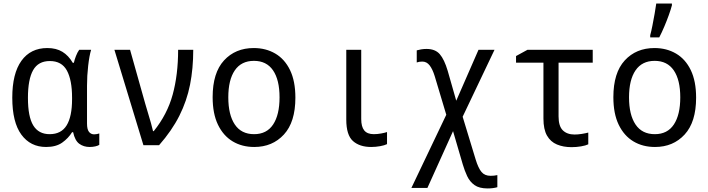

<svg xmlns="http://www.w3.org/2000/svg" viewBox="-20 -816 3981 1079"><path d="M239 10Q151 10 100 -59.5Q49 -129 49 -267Q49 -403 100.5 -474.5Q152 -546 246 -546Q296 -546 330.5 -525Q365 -504 389 -463H395Q399 -481 407 -501.5Q415 -522 425 -536H492Q482 -503 475.5 -446.5Q469 -390 469 -334V-122Q469 -89 480 -75Q491 -61 509 -61Q516 -61 524.5 -62.5Q533 -64 538 -66V-2Q531 3 516 6.5Q501 10 484 10Q450 10 425.5 -8Q401 -26 391 -73H385Q364 -39 329.5 -14.5Q295 10 239 10ZM259 -62Q324 -62 354.5 -111.5Q385 -161 385 -259V-267Q385 -366 356 -419.5Q327 -473 260 -473Q195 -473 166 -421.5Q137 -370 137 -266Q137 -160 167 -111Q197 -62 259 -62Z M786 0 623 -536H711L796 -234Q803 -209 812 -180Q821 -151 828.5 -124Q836 -97 840 -79H844Q920 -173 950.5 -284.5Q981 -396 981 -536H1066Q1066 -431 1048 -340Q1030 -249 988 -165.5Q946 -82 874 0Z M1409 10Q1340 10 1287.5 -21.5Q1235 -53 1205 -115Q1175 -177 1175 -270Q1175 -407 1239 -476.5Q1303 -546 1406 -546Q1474 -546 1527 -515Q1580 -484 1610 -422Q1640 -360 1640 -267Q1640 -130 1575.5 -60Q1511 10 1409 10ZM1408 -62Q1479 -62 1515 -116.5Q1551 -171 1551 -269Q1551 -367 1514.5 -420.5Q1478 -474 1407 -474Q1336 -474 1299.5 -420.5Q1263 -367 1263 -269Q1263 -171 1299.5 -116.5Q1336 -62 1408 -62Z M2066 10Q2001 10 1963.5 -23.5Q1926 -57 1926 -144V-536H2010V-147Q2010 -104 2027 -83Q2044 -62 2081 -62Q2101 -62 2122.5 -66Q2144 -70 2155 -74V-6Q2141 1 2116 5.5Q2091 10 2066 10Z M2720 243Q2673 243 2646.5 224Q2620 205 2605.5 174Q2591 143 2581 109L2526 -79L2382 240H2292L2488 -171L2423 -388Q2411 -427 2394.5 -448.5Q2378 -470 2353 -470Q2336 -470 2322 -465V-533Q2332 -536 2346.5 -538.5Q2361 -541 2377 -541Q2426 -541 2451.5 -511.5Q2477 -482 2496 -418L2544 -250L2669 -536H2759L2580 -160L2653 80Q2668 129 2686 150.5Q2704 172 2737 172Q2747 172 2757 171Q2767 170 2775 168V236Q2765 239 2751 241Q2737 243 2720 243Z M3192 11Q3146 11 3110 -4Q3074 -19 3054 -54Q3034 -89 3034 -150V-464H2880V-501L2944 -536H3311V-464H3119V-162Q3119 -107 3143 -83.5Q3167 -60 3209 -60Q3228 -60 3249.5 -63.5Q3271 -67 3286 -71V-5Q3272 2 3245.5 6.5Q3219 11 3192 11Z M3661 10Q3592 10 3539.5 -21.5Q3487 -53 3457 -115Q3427 -177 3427 -270Q3427 -407 3491 -476.5Q3555 -546 3658 -546Q3726 -546 3779 -515Q3832 -484 3862 -422Q3892 -360 3892 -267Q3892 -130 3827.5 -60Q3763 10 3661 10ZM3660 -62Q3731 -62 3767 -116.5Q3803 -171 3803 -269Q3803 -367 3766.5 -420.5Q3730 -474 3659 -474Q3588 -474 3551.5 -420.5Q3515 -367 3515 -269Q3515 -171 3551.5 -116.5Q3588 -62 3660 -62ZM3634 -618Q3640 -639 3646.5 -672.5Q3653 -706 3659 -739.5Q3665 -773 3668 -796H3756V-786Q3750 -763 3738.5 -731Q3727 -699 3713 -666Q3699 -633 3685 -606H3634Z"/></svg>

Font: Noto Sans Mono SemiCondensed
Style: Regular
Weight: 400
Width: 4
Designer: Monotype Design Team
Foundry: Monotype Imaging Inc.
Version: Version 2.014